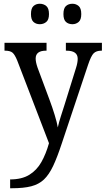

<svg xmlns="http://www.w3.org/2000/svg" viewBox="-20 -764 563 1023"><path d="M34 192Q96 192 136 167.5Q176 143 200.5 99.5Q225 56 241 -1L72 -441Q59 -473 46.5 -483.5Q34 -494 7 -494H4V-536H228V-494H225Q170 -494 170 -452Q170 -433 180 -404L244 -232Q259 -192 271.5 -151Q284 -110 288 -85Q294 -113 304 -143.5Q314 -174 324 -206L385 -402Q394 -430 394 -451Q394 -494 334 -494H331V-536H523V-494H520Q493 -494 479 -480Q465 -466 449 -418L309 1Q285 74 263 120.5Q241 167 214 192.5Q187 218 146.5 228.5Q106 239 43 239H34ZM366 -635Q345 -635 331.5 -647Q318 -659 318 -689Q318 -720 331.5 -732Q345 -744 366 -744Q385 -744 399 -732Q413 -720 413 -689Q413 -659 399 -647Q385 -635 366 -635ZM192 -635Q172 -635 158.5 -647Q145 -659 145 -689Q145 -720 158.5 -732Q172 -744 192 -744Q212 -744 226.5 -732Q241 -720 241 -689Q241 -659 226.5 -647Q212 -635 192 -635Z"/></svg>

Font: Noto Serif Tamil SemiCondensed
Style: Regular
Weight: 400
Width: 4
Designer: Indian Type Foundry, Tom Grace, and the Monotype Design Team
Foundry: Monotype Imaging Inc.
Version: Version 2.004; ttfautohint (v1.8.4.7-5d5b)